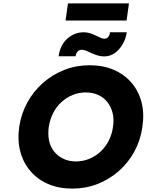

<svg xmlns="http://www.w3.org/2000/svg" viewBox="-20 -1100 863 1130"><path d="M406 10Q326 10 263.5 -17Q201 -44 159 -93Q117 -142 99.5 -208Q82 -274 93 -353Q105 -432 141.5 -498Q178 -564 234 -613Q290 -662 359.5 -689Q429 -716 508 -716Q587 -716 649.5 -689Q712 -662 754 -613Q796 -564 813 -498Q830 -432 818 -353Q807 -275 771 -208.5Q735 -142 679 -93Q623 -44 553.5 -17Q484 10 406 10ZM427 -150Q468 -150 505 -165Q542 -180 571.5 -207.5Q601 -235 620 -272Q639 -309 645 -353Q652 -397 643 -434Q634 -471 612.5 -498.5Q591 -526 558.5 -541Q526 -556 485 -556Q444 -556 407.5 -541Q371 -526 341 -498.5Q311 -471 292.5 -434Q274 -397 267 -353Q261 -309 269 -271.5Q277 -234 299.5 -207Q322 -180 354 -165Q386 -150 427 -150ZM593 -768Q573 -768 553.5 -774Q534 -780 512 -790Q495 -799 483 -803Q471 -807 461 -807Q447 -807 437 -797Q427 -787 425 -769H325Q334 -835 376 -872.5Q418 -910 473 -910Q491 -910 508 -905Q525 -900 550 -888Q565 -880 575.5 -876Q586 -872 595 -872Q608 -872 617 -882.5Q626 -893 627 -910H726Q721 -872 701.5 -839Q682 -806 654.5 -787Q627 -768 593 -768ZM366 -979 380 -1080H739L725 -979Z"/></svg>

Font: Lexend
Style: Bold Italic
Weight: 700
Italic angle: -8.13011°
Designer: Bonnie Shaver-Troup, Thomas Jockin
Foundry: Lexend
Version: Version 1.007